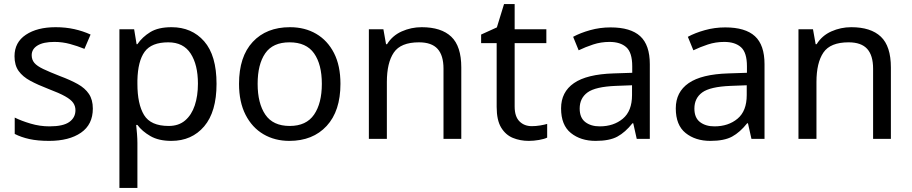

<svg xmlns="http://www.w3.org/2000/svg" viewBox="-20 -679 4458 939"><path d="M434 -148Q434 -70 376 -30Q318 10 220 10Q164 10 123.5 1Q83 -8 52 -24V-104Q84 -88 129.5 -74.5Q175 -61 222 -61Q289 -61 319 -82.5Q349 -104 349 -140Q349 -160 338 -176Q327 -192 298.5 -208Q270 -224 217 -244Q165 -264 128 -284Q91 -304 71 -332Q51 -360 51 -404Q51 -472 106.5 -509Q162 -546 252 -546Q301 -546 343.5 -536.5Q386 -527 423 -510L393 -440Q359 -454 322 -464Q285 -474 246 -474Q192 -474 163.5 -456.5Q135 -439 135 -409Q135 -387 148 -371.5Q161 -356 191.5 -341.5Q222 -327 273 -307Q324 -288 360 -268Q396 -248 415 -219.5Q434 -191 434 -148Z M819 -546Q918 -546 978.5 -477Q1039 -408 1039 -269Q1039 -132 978.5 -61Q918 10 818 10Q756 10 715.5 -13.5Q675 -37 652 -68H646Q648 -51 650 -25Q652 1 652 20V240H564V-536H636L648 -463H652Q676 -498 715 -522Q754 -546 819 -546ZM803 -472Q721 -472 687.5 -426Q654 -380 652 -286V-269Q652 -170 684.5 -116.5Q717 -63 805 -63Q854 -63 885.5 -90Q917 -117 932.5 -163.5Q948 -210 948 -270Q948 -362 912.5 -417Q877 -472 803 -472Z M1645 -269Q1645 -136 1577.5 -63Q1510 10 1395 10Q1324 10 1268.5 -22.5Q1213 -55 1181 -117.5Q1149 -180 1149 -269Q1149 -402 1216 -474Q1283 -546 1398 -546Q1471 -546 1526.5 -513.5Q1582 -481 1613.5 -419.5Q1645 -358 1645 -269ZM1240 -269Q1240 -174 1277.5 -118.5Q1315 -63 1397 -63Q1478 -63 1516 -118.5Q1554 -174 1554 -269Q1554 -364 1516 -418Q1478 -472 1396 -472Q1314 -472 1277 -418Q1240 -364 1240 -269Z M2042 -546Q2138 -546 2187 -499.5Q2236 -453 2236 -349V0H2149V-343Q2149 -408 2120 -440Q2091 -472 2029 -472Q1940 -472 1906 -422Q1872 -372 1872 -278V0H1784V-536H1855L1868 -463H1873Q1899 -505 1945 -525.5Q1991 -546 2042 -546Z M2581 -62Q2601 -62 2622 -65.5Q2643 -69 2656 -73V-6Q2642 1 2616 5.5Q2590 10 2566 10Q2524 10 2488.5 -4.5Q2453 -19 2431 -55Q2409 -91 2409 -156V-468H2333V-510L2410 -545L2445 -659H2497V-536H2652V-468H2497V-158Q2497 -109 2520.5 -85.5Q2544 -62 2581 -62Z M2966 -545Q3064 -545 3111 -502Q3158 -459 3158 -365V0H3094L3077 -76H3073Q3038 -32 2999.5 -11Q2961 10 2893 10Q2820 10 2772 -28.5Q2724 -67 2724 -149Q2724 -229 2787 -272.5Q2850 -316 2981 -320L3072 -323V-355Q3072 -422 3043 -448Q3014 -474 2961 -474Q2919 -474 2881 -461.5Q2843 -449 2810 -433L2783 -499Q2818 -518 2866 -531.5Q2914 -545 2966 -545ZM2992 -259Q2892 -255 2853.5 -227Q2815 -199 2815 -148Q2815 -103 2842.5 -82Q2870 -61 2913 -61Q2981 -61 3026 -98.5Q3071 -136 3071 -214V-262Z M3527 -545Q3625 -545 3672 -502Q3719 -459 3719 -365V0H3655L3638 -76H3634Q3599 -32 3560.5 -11Q3522 10 3454 10Q3381 10 3333 -28.5Q3285 -67 3285 -149Q3285 -229 3348 -272.5Q3411 -316 3542 -320L3633 -323V-355Q3633 -422 3604 -448Q3575 -474 3522 -474Q3480 -474 3442 -461.5Q3404 -449 3371 -433L3344 -499Q3379 -518 3427 -531.5Q3475 -545 3527 -545ZM3553 -259Q3453 -255 3414.5 -227Q3376 -199 3376 -148Q3376 -103 3403.5 -82Q3431 -61 3474 -61Q3542 -61 3587 -98.5Q3632 -136 3632 -214V-262Z M4143 -546Q4239 -546 4288 -499.5Q4337 -453 4337 -349V0H4250V-343Q4250 -408 4221 -440Q4192 -472 4130 -472Q4041 -472 4007 -422Q3973 -372 3973 -278V0H3885V-536H3956L3969 -463H3974Q4000 -505 4046 -525.5Q4092 -546 4143 -546Z"/></svg>

Font: Noto Naskh Arabic
Style: Regular
Weight: 400
Designer: Monotype Design Team, David Williams, Mohamad Dakak and Nizar Qandah
Foundry: Monotype Imaging Inc.
Version: Version 2.013